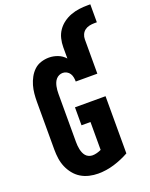

<svg xmlns="http://www.w3.org/2000/svg" viewBox="-174 -1047 894 1145"><g transform="rotate(-20 273.0 -474.5)"><path d="M246 8Q218 8 190 1.5Q162 -5 138 -19.5Q114 -34 96 -56.5Q78 -79 67 -105Q56 -131 52 -159Q48 -187 48 -215V-520Q48 -546 50.5 -571.5Q53 -597 60 -621.5Q67 -646 79.5 -669Q92 -692 110.5 -709.5Q129 -727 154 -735Q179 -743 205 -743Q233 -743 260.5 -732.5Q288 -722 307 -700V-772Q307 -799 313.5 -826Q320 -853 335.5 -875.5Q351 -898 373.5 -914.5Q396 -931 422 -940.5Q448 -950 475 -953.5Q502 -957 530 -957H546V-843H530Q514 -843 498 -839.5Q482 -836 469.5 -826.5Q457 -817 450.5 -802.5Q444 -788 444 -772V-554H307Q307 -567 304.5 -580.5Q302 -594 295 -605Q288 -616 276 -622.5Q264 -629 251 -629Q239 -629 228 -624Q217 -619 209 -610Q201 -601 196.5 -590Q192 -579 189.5 -567.5Q187 -556 186 -544Q185 -532 185 -520V-215Q185 -203 186 -191Q187 -179 189.5 -167.5Q192 -156 196.5 -145Q201 -134 208.5 -125Q216 -116 227.5 -111Q239 -106 251 -106Q265 -106 279.5 -110Q294 -114 307 -120V-297H250V-411H444V-48Q399 -23 348.5 -7.5Q298 8 246 8Z"/></g></svg>

Font: Iosevka SS04 Heavy
Style: Regular
Weight: 900
Monospace: yes
Designer: Belleve Invis
Foundry: Belleve Invis
Version: Version 19.0.0; ttfautohint (v1.8.4)